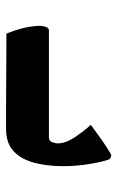

<svg xmlns="http://www.w3.org/2000/svg" viewBox="103 -488 386 632"><g transform="rotate(90 296.0 -172.0)"><path d="M80 -140Q120 -140 168 -140Q216 -140 265 -140Q314 -140 357.5 -140Q401 -140 432 -140Q444 -140 448 -151Q452 -162 452 -169Q452 -195 431.5 -225.5Q411 -256 391 -278Q414 -295 440 -313.5Q466 -332 489 -345Q498 -345 502 -341Q506 -337 507 -332Q516 -301 521.5 -262.5Q527 -224 527 -186Q527 -135 516 -92.5Q505 -50 478.5 -24.5Q452 1 405 1Q370 1 323 1Q276 1 228.5 0.5Q181 0 143.5 0Q106 0 91 0Q86 -11 79.5 -30.5Q73 -50 69 -71.5Q65 -93 65 -110Q65 -120 68.5 -130Q72 -140 80 -140Z"/></g></svg>

Font: Ruwudu
Style: Bold
Weight: 700
Designer: Becca Hirsbrunner Spalinger
Foundry: SIL International
Version: Version 3.000